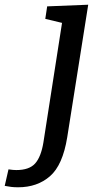

<svg xmlns="http://www.w3.org/2000/svg" viewBox="-136 -554 434 814"><path d="M-116 234 -100 164Q-81 167 -67 167Q-12 167 13 139Q38 111 48 50L127 -457L56 -474L64 -527L238 -534L149 28Q130 146 76 193Q22 240 -59 240Q-75 240 -88 238.5Q-101 237 -116 234Z"/></svg>

Font: Bitter Medium
Style: Italic
Weight: 500
Italic angle: -9°
Designer: Sol Matas, and Bitter project Authors
Foundry: Sol Matas
Version: Version 2.001